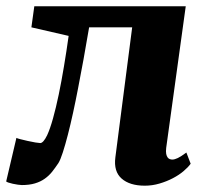

<svg xmlns="http://www.w3.org/2000/svg" viewBox="-54 -584 658 614"><path d="M409.2 9.8Q360.8 9.8 335 -12.9Q309.1 -35.6 314.9 -80.6L368.7 -496.6H231Q212.9 -389.2 195.3 -299.8Q188 -261.7 179.7 -223.6Q171.4 -185.5 163.1 -153.3Q154.8 -121.1 147 -96.9Q139.2 -72.8 132.8 -62.5Q123 -47.9 112.8 -34.9Q102.5 -22 89.1 -12.5Q75.7 -2.9 57.9 2.4Q40 7.8 15.6 7.8Q11.2 7.8 3.2 6.6Q-4.9 5.4 -12.9 3.7Q-21 2 -27.3 -0.2Q-33.7 -2.4 -34.2 -3.9L-1.5 -143.1Q0.5 -141.6 11 -138.9Q21.5 -136.2 34.4 -133.3Q47.4 -130.4 59.1 -128.4Q70.8 -126.5 74.7 -126.5Q84.5 -126.5 96.7 -151.4Q106 -171.4 115.5 -205.3Q125 -239.3 133.8 -281.5Q142.6 -323.7 150.6 -372.1Q158.7 -420.4 165.5 -469.2L46.4 -496.6L55.7 -564H540L477.5 -111.3Q476.1 -99.1 477.5 -91.8Q479 -84.5 482.2 -80.3Q485.4 -76.2 489.5 -75Q493.7 -73.7 497.1 -73.7Q504.4 -73.7 514.6 -78.6Q524.9 -83.5 542 -96.2L555.7 -60.5Q547.9 -49.3 533.2 -36.9Q518.6 -24.4 499 -14.2Q479.5 -3.9 456.3 2.9Q433.1 9.8 409.2 9.8Z"/></svg>

Font: Merriweather UltraBold
Style: Italic
Weight: 900
Italic angle: -7°
Designer: Eben Sorkin ( eben@eyebytes.com )
Foundry: Eben Sorkin ( eben@eyebytes.com )
Version: Version 1.52; ttfautohint (v1.4.1)